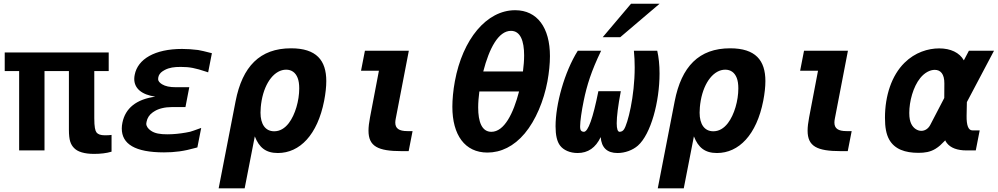

<svg xmlns="http://www.w3.org/2000/svg" viewBox="-20 -825 5472 1053"><path d="M496.1 19C512.2 19 530.3 18.1 546.4 16.1C562.5 14.2 577.6 11.2 591.8 6.8V-85L575.7 -83.5C570.3 -83 563.5 -83 555.2 -83C532.2 -83 517.1 -88.4 509.3 -98.6C502 -108.4 497.1 -128.9 497.1 -176.8V-435.1H576.2V-537.1H5.9V-435.1H85V0H224.1V-435.1H357.9V-113.8C357.9 -85 360.4 -64 364.7 -49.8C369.6 -33.7 377 -22.5 386.2 -13.2C395.5 -3.9 407.2 4.4 428.7 10.7C447.3 16.1 468.3 19 496.1 19Z M879.4 10.7C938 10.7 988.3 4.4 1053.7 -14.2C1056.6 -15.1 1059.6 -16.1 1062.5 -16.6L1083.5 -123.5C1050.3 -111.3 1030.3 -104.5 1022.9 -102.5C1017.1 -101.1 1012.2 -100.1 998.5 -97.7C964.8 -91.8 932.1 -88.4 897.5 -88.4C858.4 -88.4 829.1 -92.8 806.6 -108.9C792 -119.1 782.2 -132.8 782.2 -146.5C782.2 -149.4 782.7 -152.8 783.7 -156.7C787.6 -177.7 798.8 -195.3 817.4 -208.5L827.1 -214.8C849.1 -229 883.8 -237.8 923.3 -237.8H997.1L1018.1 -346.7H944.3C911.1 -346.7 887.2 -351.6 868.7 -362.8C856 -370.6 847.2 -380.4 847.2 -390.6C847.2 -393.1 847.7 -397.5 848.1 -400.4C850.1 -413.1 858.4 -425.3 871.6 -434.1L883.8 -441.4C909.2 -454.6 935.1 -458 971.2 -458C1021 -458 1050.8 -451.7 1109.9 -432.1L1121.6 -428.2L1142.1 -533.2C1104.5 -543 1081.1 -548.3 1071.3 -549.8C1069.8 -550.3 1067.9 -550.3 1066.4 -550.8C1035.6 -554.7 1006.3 -556.6 978.5 -556.6C828.1 -556.6 735.4 -500.5 718.8 -415C717.3 -407.2 716.3 -399.9 716.3 -392.1C716.3 -340.3 756.8 -305.7 831.5 -294.9C726.6 -280.3 667.5 -231 651.4 -152.3C648.9 -141.1 647.9 -129.9 647.9 -120.1C647.9 -35.2 720.7 10.7 879.4 10.7Z M1179.2 208H1321.8L1377.4 -77.1C1401.4 -15.6 1438 14.2 1503.9 14.2C1624 14.2 1721.2 -85.4 1757.8 -272.5C1765.6 -313 1769.5 -349.6 1769.5 -380.4C1769.5 -494.1 1715.3 -560.1 1576.2 -560.1C1405.3 -560.1 1309.1 -460.4 1272 -269.5ZM1483.9 -105C1435.1 -105 1408.7 -144 1408.7 -207C1408.7 -224.1 1410.6 -249 1415 -273.9C1433.6 -377 1488.3 -442.9 1549.3 -442.9C1578.6 -442.9 1600.6 -427.7 1612.3 -397.9C1618.2 -382.8 1621.1 -364.3 1621.1 -339.8C1621.1 -273.4 1599.1 -195.8 1564 -149.9C1541.5 -120.6 1514.6 -105 1483.9 -105Z M2183.1 3.9H2221.2L2242.7 -106H2214.4C2168.9 -106 2147.9 -120.1 2147.9 -152.8C2147.9 -159.7 2148.9 -166.5 2150.4 -174.3L2222.2 -546.9H1981.4L1960 -437H2058.1L2009.3 -181.2C2003.9 -152.8 2001 -128.9 2001 -108.4C2001 -22.5 2052.2 3.9 2183.1 3.9Z M2653.3 11.7C2726.6 11.7 2798.3 -22 2857.9 -93.3C2918 -165 2962.4 -272 2982.4 -378.9C2991.2 -426.8 2996.1 -475.6 2996.1 -517.1C2996.1 -672.9 2926.8 -769 2805.2 -769C2648.9 -769 2517.1 -610.4 2474.6 -378.9C2465.3 -329.1 2460.9 -278.3 2460.9 -239.3C2460.9 -85 2529.3 11.7 2653.3 11.7ZM2630.4 -433.1C2663.1 -559.6 2713.4 -655.8 2782.2 -655.8C2834 -655.8 2854.5 -601.1 2854.5 -521C2854.5 -493.7 2852.1 -464.4 2848.1 -433.1ZM2674.8 -102.1C2622.1 -102.1 2602.5 -157.7 2602.5 -235.8C2602.5 -263.2 2605 -292.5 2608.9 -323.2H2826.7C2795.4 -202.6 2745.6 -102.1 2674.8 -102.1Z M3285.6 -621.1H3381.8L3597.7 -804.7H3440.9ZM3147.9 14.2C3205.1 14.2 3247.1 -15.1 3274.4 -73.2C3278.8 -15.1 3309.6 14.2 3366.7 14.2C3408.2 14.2 3450.2 -1.5 3478.5 -26.4C3549.8 -89.4 3597.2 -267.1 3597.2 -421.9C3597.2 -469.2 3592.8 -510.7 3584.5 -546.9H3456.5C3459.5 -516.6 3460.9 -486.8 3460.9 -455.6C3460.9 -294.4 3422.4 -145.5 3402.3 -115.7C3396.5 -106.9 3388.7 -102.5 3378.4 -102.1C3367.7 -102.1 3362.3 -117.7 3362.3 -148.9C3362.3 -186 3369.6 -244.6 3384.8 -324.7H3261.7C3231.9 -176.3 3205.6 -102.1 3182.1 -102.1C3171.9 -102.5 3165 -107.4 3163.1 -115.7C3162.1 -119.6 3161.6 -125.5 3161.6 -132.3C3161.6 -159.7 3169.9 -217.3 3181.2 -272C3198.7 -357.4 3222.7 -434.6 3276.9 -546.9H3148.9C3075.2 -429.7 3026.9 -252.9 3026.9 -132.3C3026.9 -84 3034.7 -48.8 3051.8 -26.4C3070.3 -2 3105.5 14.2 3147.9 14.2Z M3587.4 208H3730L3785.6 -77.1C3809.6 -15.6 3846.2 14.2 3912.1 14.2C4032.2 14.2 4129.4 -85.4 4166 -272.5C4173.8 -313 4177.7 -349.6 4177.7 -380.4C4177.7 -494.1 4123.5 -560.1 3984.4 -560.1C3813.5 -560.1 3717.3 -460.4 3680.2 -269.5ZM3892.1 -105C3843.3 -105 3816.9 -144 3816.9 -207C3816.9 -224.1 3818.8 -249 3823.2 -273.9C3841.8 -377 3896.5 -442.9 3957.5 -442.9C3986.8 -442.9 4008.8 -427.7 4020.5 -397.9C4026.4 -382.8 4029.3 -364.3 4029.3 -339.8C4029.3 -273.4 4007.3 -195.8 3972.2 -149.9C3949.7 -120.6 3922.9 -105 3892.1 -105Z M4591.3 3.9H4629.4L4650.9 -106H4622.6C4577.1 -106 4556.2 -120.1 4556.2 -152.8C4556.2 -159.7 4557.1 -166.5 4558.6 -174.3L4630.4 -546.9H4389.6L4368.2 -437H4466.3L4417.5 -181.2C4412.1 -152.8 4409.2 -128.9 4409.2 -108.4C4409.2 -22.5 4460.4 3.9 4591.3 3.9Z M5281.7 0H5331.5L5353 -109.9H5313C5291 -109.9 5280.3 -136.7 5281.2 -190.4L5282.7 -265.1L5431.6 -546.9H5293.9L5266.1 -494.1C5242.2 -536.6 5193.4 -559.6 5130.9 -559.6C5070.3 -559.6 4998.5 -538.1 4940.4 -480.5C4870.1 -411.1 4833.5 -300.3 4833.5 -179.2C4833.5 -127 4840.3 -89.4 4856.4 -60.1C4886.2 -6.3 4944.3 13.2 5017.1 13.2C5051.8 13.2 5081.5 8.8 5110.4 -8.8C5130.9 -21.5 5141.1 -31.7 5164.1 -55.2C5165 -51.8 5168 -47.4 5172.4 -41C5193.4 -13.7 5230 0 5281.7 0ZM5081.5 -139.2C5070.3 -118.2 5051.8 -107.4 5032.7 -107.4C5012.2 -107.4 4989.7 -120.6 4977.5 -146C4971.2 -159.2 4966.8 -176.8 4966.8 -205.6C4966.8 -268.6 4987.8 -348.6 5026.9 -397C5051.3 -427.2 5081.1 -441.9 5106.4 -441.9C5138.2 -441.9 5159.7 -419.4 5159.2 -367.2L5158.7 -287.6Z"/></svg>

Font: Hack
Style: Bold Oblique
Weight: 700
Italic angle: -12°
Monospace: yes
Designer: Christopher Simpkins
Foundry: Christopher Simpkins
Version: Version 2.010